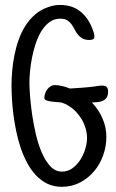

<svg xmlns="http://www.w3.org/2000/svg" viewBox="-20 -715 464 765"><path d="M410.6 -350.6Q410.6 -335 405 -326.4Q399.4 -317.9 390.1 -313.5Q380.9 -309.1 369.4 -308.1Q357.9 -307.1 346.2 -306.6Q372.6 -279.3 388.2 -243.7Q403.8 -208 403.8 -169.9Q403.8 -132.3 391.1 -96.4Q378.4 -60.5 355 -32.7Q331.5 -4.9 298.8 12.2Q266.1 29.3 226.1 29.3Q194.3 29.3 168.9 17.1Q143.6 4.9 123.5 -16.4Q103.5 -37.6 88.4 -65.7Q73.2 -93.8 62.5 -125.7Q51.8 -157.7 44.7 -191.9Q37.6 -226.1 33.4 -258.8Q29.3 -291.5 27.6 -321Q25.9 -350.6 25.9 -374Q25.9 -401.4 28.6 -432.6Q31.2 -463.9 37.6 -495.6Q43.9 -527.3 54.7 -557.6Q65.4 -587.9 82 -613.5Q98.6 -639.2 121.3 -658.4Q144 -677.7 174.3 -687.5Q185.5 -691.4 196.8 -693.4Q208 -695.3 219.2 -695.3Q268.1 -695.3 300.5 -668.9Q333 -642.6 349.1 -597.7Q352.1 -590.8 354 -583.7Q356 -576.7 356 -569.3Q356 -560.5 349.6 -558.1Q343.3 -555.7 336.4 -555.7Q318.8 -555.7 308.1 -562Q297.4 -568.4 290 -577.6Q282.7 -586.9 277.1 -598.1Q271.5 -609.4 264.6 -618.7Q257.8 -627.9 247.6 -634.3Q237.3 -640.6 220.2 -640.6Q195.8 -640.6 177.2 -627Q158.7 -613.3 145 -591.1Q131.3 -568.8 122.1 -540.8Q112.8 -512.7 107.4 -484.6Q102.1 -456.5 99.6 -430.7Q97.2 -404.8 97.2 -386.7Q97.2 -367.7 99.6 -334Q102.1 -300.3 107.7 -260.7Q113.3 -221.2 122.8 -180.4Q132.3 -139.6 146.7 -106.4Q161.1 -73.2 180.9 -52.2Q200.7 -31.2 227.1 -31.2Q250 -31.2 268.6 -44.7Q287.1 -58.1 300 -78.4Q313 -98.6 319.8 -121.8Q326.7 -145 326.7 -165Q326.7 -184.1 321.3 -202.9Q315.9 -221.7 306.2 -238.5Q296.4 -255.4 282.7 -269.8Q269 -284.2 252.4 -293.9Q246.6 -297.9 239.5 -301Q232.4 -304.2 225.1 -306.6Q221.2 -307.1 210 -307.9Q198.7 -308.6 187 -310.1Q175.3 -311.5 166 -314.7Q156.7 -317.9 156.7 -324.2Q156.7 -333 159.7 -342.3Q162.6 -351.6 168.2 -358.9Q173.8 -366.2 181.4 -371.1Q189 -376 198.7 -376Q212.9 -376 229.2 -371.8Q245.6 -367.7 258.3 -362.3Q282.7 -363.8 306.6 -365.5Q330.6 -367.2 354 -370.1Q362.3 -371.1 370.4 -372.6Q378.4 -374 387.2 -374Q398.9 -374 404.8 -368.7Q410.6 -363.3 410.6 -350.6Z"/></svg>

Font: Just Another Hand
Style: Regular
Weight: 400
Designer: Astigmatic (AOETI)
Foundry: Astigmatic (AOETI)
Version: Version 1.000